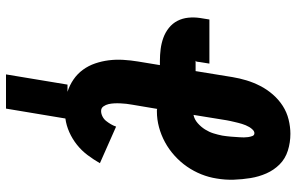

<svg xmlns="http://www.w3.org/2000/svg" viewBox="-194 -589 988 640"><g transform="rotate(90 300.0 -269.0)"><path d="M228 205 262 0H286Q264 -7 245 -20Q226 -33 212.5 -51.5Q199 -70 191.5 -92Q184 -114 181 -137.5Q178 -161 179.5 -186Q181 -211 185 -235L197 -308H183Q163 -308 143.5 -310.5Q124 -313 106 -319.5Q88 -326 73 -338Q58 -350 49.5 -366.5Q41 -383 39 -402.5Q37 -422 40 -442L45 -473H192L187 -442Q187 -440 186.5 -438Q186 -436 186 -433Q185 -432 185 -431.5Q185 -431 185 -430Q185 -430 185 -429.5Q185 -429 185 -429Q185 -429 184.5 -428.5Q184 -428 184 -428Q184 -428 184 -428Q184 -428 184 -428Q184 -428 184 -428Q184 -428 184 -428Q183 -428 183 -428Q183 -428 183 -428Q183 -428 183 -427.5Q183 -427 183 -427H217L237 -550Q241 -574 248 -597Q255 -620 266.5 -642.5Q278 -665 295 -684.5Q312 -704 333 -717.5Q354 -731 378.5 -737Q403 -743 426 -743Q455 -743 482 -734.5Q509 -726 528 -707Q547 -688 558 -663Q569 -638 573.5 -610.5Q578 -583 579 -554.5Q580 -526 575 -497Q571 -471 561 -446Q551 -421 535.5 -398.5Q520 -376 499 -357Q478 -338 454 -325Q430 -312 404 -305Q378 -298 352 -298Q350 -298 347.5 -298Q345 -298 343 -299L329 -216Q327 -206 326 -196Q325 -186 324.5 -176Q324 -166 324.5 -156Q325 -146 327 -137Q329 -128 334.5 -120Q340 -112 350 -112Q359 -112 368 -116.5Q377 -121 383 -128.5Q389 -136 394 -144.5Q399 -153 402 -162L524 -108Q512 -87 497 -67Q482 -47 462.5 -31.5Q443 -16 420.5 -6Q398 4 375 7L342 205ZM363 -420Q378 -423 390.5 -434Q403 -445 411.5 -458.5Q420 -472 424.5 -486.5Q429 -501 432 -516Q433 -523 434 -530.5Q435 -538 435.5 -545Q436 -552 436.5 -559.5Q437 -567 437.5 -574Q438 -581 438 -588Q438 -595 437 -602Q436 -609 433.5 -616Q431 -623 424 -623Q418 -623 412.5 -617.5Q407 -612 403.5 -606Q400 -600 397.5 -594Q395 -588 393 -581.5Q391 -575 389.5 -569Q388 -563 386.5 -556.5Q385 -550 383.5 -543.5Q382 -537 381 -531Z"/></g></svg>

Font: Iosevka SS04 Heavy Extended
Style: Italic
Weight: 900
Width: 7
Italic angle: -9°
Monospace: yes
Designer: Belleve Invis
Foundry: Belleve Invis
Version: Version 19.0.0; ttfautohint (v1.8.4)